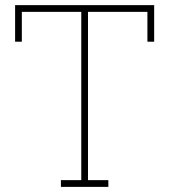

<svg xmlns="http://www.w3.org/2000/svg" viewBox="-20 -731 664 751"><path d="M218.3 0V-26.4H297.9V-684.6H65.4V-567.9H39.1V-710.9H583V-567.9H556.6V-684.6H324.2V-26.4H403.8V0Z"/></svg>

Font: Roboto Slab Thin
Style: Regular
Weight: 100
Designer: Google
Version: Version 2.000; ttfautohint (v1.8.1.43-b0c9)